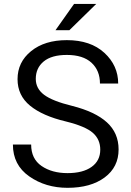

<svg xmlns="http://www.w3.org/2000/svg" viewBox="-20 -920 651 951"><path d="M476.6 -178.7Q476.6 -229.5 439.9 -262Q403.3 -294.4 306.2 -318.4Q190.9 -345.7 128.9 -396.5Q66.9 -447.3 66.9 -527.8Q66.9 -612.3 134 -666.7Q201.2 -721.2 311 -721.2Q428.7 -721.2 497.1 -658.2Q565.4 -595.2 565.4 -506.3H475.1Q475.1 -570.8 433.1 -609.4Q391.1 -647.9 311 -647.9Q235.4 -647.9 196.3 -615.5Q157.2 -583 157.2 -529.3Q157.2 -481.4 198.5 -450.4Q239.7 -419.4 337.4 -395.5Q451.7 -366.7 509.5 -314Q567.4 -261.2 567.4 -179.7Q567.4 -92.3 498.3 -41Q429.2 10.3 314.5 10.3Q205.6 10.3 124.8 -46.4Q43.9 -103 43.9 -204.1H134.3Q134.3 -133.3 185.8 -97.9Q237.3 -62.5 314.5 -62.5Q390.6 -62.5 433.6 -93.3Q476.6 -124 476.6 -178.7ZM346.7 -900.4H456.5L323.7 -770.5H254.9Z"/></svg>

Font: Roboto Web
Style: Regular
Weight: 400
Designer: Google
Version: Version 1.200310; 2013